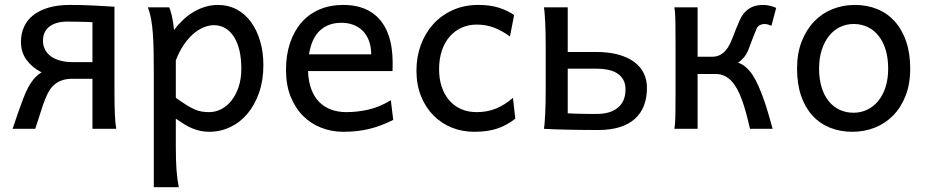

<svg xmlns="http://www.w3.org/2000/svg" viewBox="-20 -528 3797 787"><path d="M358.9 -273.4V-437Q352.1 -437.5 338.6 -438Q325.2 -438.5 309.8 -438.7Q294.4 -439 279.8 -439.2Q265.1 -439.5 256.3 -439.5Q209.5 -439.5 182.9 -419.2Q156.2 -398.9 156.2 -361.3Q156.2 -338.9 165.8 -322.3Q175.3 -305.7 191.7 -294.9Q208 -284.2 229.7 -278.8Q251.5 -273.4 275.9 -273.4ZM275.9 -205.1Q231.4 -205.1 203.6 -181.6Q190.9 -170.9 181.9 -156.2Q172.9 -141.6 164.6 -120.4Q156.2 -99.1 147 -69.6Q137.7 -40 124.5 0H31.7Q56.6 -75.2 75.9 -125.7Q95.2 -176.3 117.2 -202.6Q124.5 -211.4 133.1 -218.8Q141.6 -226.1 150.4 -231.4Q112.8 -250.5 89.4 -281.7Q65.9 -313 65.9 -356.4Q65.9 -390.1 78.6 -418.2Q91.3 -446.3 116.7 -466.1Q142.1 -485.8 179.4 -496.8Q216.8 -507.8 266.1 -507.8Q322.3 -507.8 369.1 -505.1Q416 -502.4 449.2 -500.5V-148.9Q449.2 -98.1 450.9 -59.3Q452.6 -20.5 456.5 0H358.9V-205.1Z M700.7 -127Q725.6 -109.4 743.9 -97.9Q762.2 -86.4 777.3 -79.8Q792.5 -73.2 806.4 -70.8Q820.3 -68.4 837.4 -68.4Q863.3 -68.4 887 -80.6Q910.6 -92.8 929 -116Q947.3 -139.2 958.3 -172.1Q969.2 -205.1 969.2 -246.6Q969.2 -287.1 961.7 -320.1Q954.1 -353 939.5 -376.2Q924.8 -399.4 904.1 -412.1Q883.3 -424.8 856.9 -424.8Q835.9 -424.8 814 -415.5Q792 -406.2 771.2 -388.2Q750.5 -370.1 732.4 -343Q714.4 -315.9 700.7 -280.8ZM610.4 -236.8Q610.4 -282.2 609.6 -321Q608.9 -359.9 606.4 -392.3Q604 -424.8 599.1 -451.2Q594.2 -477.5 585.9 -498H673.8Q679.2 -485.4 684.6 -462.2Q689.9 -439 693.4 -405.3Q710.4 -427.7 730.7 -446.8Q751 -465.8 773.7 -479.2Q796.4 -492.7 821.5 -500.2Q846.7 -507.8 874 -507.8Q915.5 -507.8 950 -489.5Q984.4 -471.2 1008.5 -438.2Q1032.7 -405.3 1046.1 -360.1Q1059.6 -314.9 1059.6 -261.2Q1059.6 -198.7 1042 -148.2Q1024.4 -97.7 994.4 -62Q964.4 -26.4 923.8 -7.1Q883.3 12.2 837.4 12.2Q817.9 12.2 800.5 8.3Q783.2 4.4 766.8 -2.4Q750.5 -9.3 734.4 -19.3Q718.3 -29.3 700.7 -41.5V73.2Q700.7 102.5 701.4 126.2Q702.1 149.9 703.6 169.9Q705.1 189.9 707.5 206.8Q710 223.6 712.9 239.3H610.4Z M1242.7 -236.8Q1244.1 -193.8 1256.1 -162.1Q1268.1 -130.4 1288.8 -109.6Q1309.6 -88.9 1337.6 -78.6Q1365.7 -68.4 1398.9 -68.4Q1446.3 -68.4 1491.7 -79.1Q1537.1 -89.8 1582 -117.2L1591.8 -36.6Q1565.9 -23.4 1541 -14.2Q1516.1 -4.9 1491.2 1Q1466.3 6.8 1440.7 9.5Q1415 12.2 1386.7 12.2Q1339.8 12.2 1297.4 -4.2Q1254.9 -20.5 1222.7 -52.5Q1190.4 -84.5 1171.4 -131.8Q1152.3 -179.2 1152.3 -241.7Q1152.3 -302.2 1168.7 -351.3Q1185.1 -400.4 1215.3 -435.3Q1245.6 -470.2 1289.1 -489Q1332.5 -507.8 1386.7 -507.8Q1426.8 -507.8 1457.5 -498.3Q1488.3 -488.8 1510.7 -471.9Q1533.2 -455.1 1548.3 -432.6Q1563.5 -410.2 1572.5 -384.3Q1581.5 -358.4 1585.4 -330.3Q1589.4 -302.2 1589.4 -274.9V-255.9Q1589.4 -243.7 1588.9 -236.8ZM1501.5 -305.2Q1501.5 -336.4 1492.4 -360.6Q1483.4 -384.8 1467 -401.4Q1450.7 -418 1428.2 -426.3Q1405.8 -434.6 1379.4 -434.6Q1325.7 -434.6 1291.5 -403.1Q1257.3 -371.6 1246.6 -305.2Z M2070.3 -378.4Q2037.1 -402.8 2004.4 -415Q1971.7 -427.2 1933.6 -427.2Q1900.9 -427.2 1872.8 -414.8Q1844.7 -402.3 1824 -378.9Q1803.2 -355.5 1791.5 -321.3Q1779.8 -287.1 1779.8 -244.1Q1779.8 -204.6 1790.5 -172.4Q1801.3 -140.1 1821.3 -116.9Q1841.3 -93.8 1869.6 -81.1Q1897.9 -68.4 1933.6 -68.4Q1978 -68.4 2014.2 -83.5Q2050.3 -98.6 2082.5 -127L2092.3 -41.5Q2073.7 -27.3 2055.4 -17.3Q2037.1 -7.3 2017.1 -0.7Q1997.1 5.9 1974.1 9Q1951.2 12.2 1923.8 12.2Q1874.5 12.2 1831.5 -5.1Q1788.6 -22.5 1756.3 -55.2Q1724.1 -87.9 1705.6 -134.3Q1687 -180.7 1687 -239.3Q1687 -294.4 1704.8 -343.3Q1722.7 -392.1 1755.6 -428.7Q1788.6 -465.3 1835.7 -486.6Q1882.8 -507.8 1940.9 -507.8Q1989.7 -507.8 2025.1 -496.3Q2060.5 -484.9 2087.4 -466.3Z M2216.8 -342.3Q2216.8 -367.2 2216.3 -390.9Q2215.8 -414.6 2214.8 -435.1Q2213.9 -455.6 2212.6 -471.7Q2211.4 -487.8 2209.5 -498H2307.1V-314.9H2424.3Q2476.6 -314.9 2515.4 -304Q2554.2 -293 2580.1 -273.7Q2606 -254.4 2618.9 -227.5Q2631.8 -200.7 2631.8 -168.5Q2631.8 -127.4 2619.6 -95.5Q2607.4 -63.5 2582.5 -41Q2557.6 -18.6 2520 -6.8Q2482.4 4.9 2431.6 4.9Q2405.8 4.9 2375.2 4.6Q2344.7 4.4 2314.7 3.7Q2284.7 2.9 2257.1 2.2Q2229.5 1.5 2209.5 0Q2211.4 -10.3 2212.6 -26.4Q2213.9 -42.5 2214.8 -63Q2215.8 -83.5 2216.3 -107.2Q2216.8 -130.9 2216.8 -156.2ZM2307.1 -63.5Q2319.3 -62.5 2334.2 -62.3Q2349.1 -62 2365 -61.5Q2380.9 -61 2396.5 -61H2426.8Q2481.9 -61 2512.9 -86.9Q2543.9 -112.8 2543.9 -161.1Q2543.9 -185.5 2534.4 -201.9Q2524.9 -218.3 2508.5 -228.3Q2492.2 -238.3 2470.5 -242.4Q2448.7 -246.6 2424.3 -246.6H2307.1Z M2839.4 -295.4H2900.4Q2908.7 -295.4 2918 -297.6Q2927.2 -299.8 2936.5 -305.7Q2945.8 -311.5 2954.6 -321.3Q2963.4 -331.1 2971.2 -346.7Q2977.5 -359.4 2984.4 -377L2998 -412.1Q3004.9 -429.7 3012.2 -445.6Q3019.5 -461.4 3027.3 -471.2Q3041.5 -489.3 3061 -498.5Q3080.6 -507.8 3107.9 -507.8Q3122.1 -507.8 3136.2 -504.4Q3150.4 -501 3161.6 -495.6L3142.1 -422.4Q3136.2 -424.8 3128.7 -427.2Q3121.1 -429.7 3112.8 -429.7Q3103.5 -429.7 3094.5 -425Q3085.4 -420.4 3081.1 -410.2Q3074.2 -394.5 3065.4 -371.1Q3056.6 -347.7 3046.9 -322.3Q3040 -305.7 3029.5 -293Q3019 -280.3 3005.4 -271Q3020.5 -266.6 3035.9 -253.7Q3051.3 -240.7 3064 -222.2Q3077.1 -202.1 3088.6 -176.3Q3100.1 -150.4 3110.4 -121.3Q3120.6 -92.3 3129.6 -61.3Q3138.7 -30.3 3147 0H3054.2Q3045.4 -38.6 3037.1 -68.6Q3028.8 -98.6 3020 -122.1Q3011.2 -145.5 3001.7 -162.6Q2992.2 -179.7 2981 -192.9Q2968.8 -207 2951.9 -215.8Q2935.1 -224.6 2915 -224.6H2839.4V0H2744.1Q2748 -20.5 2748.5 -59.3Q2749 -98.1 2749 -148.9V-349.1Q2749 -399.9 2748.5 -438.7Q2748 -477.5 2744.1 -498H2839.4Z M3337.4 -246.6Q3337.4 -204.1 3347.7 -170.4Q3357.9 -136.7 3376.7 -113.5Q3395.5 -90.3 3421.4 -78.1Q3447.3 -65.9 3479 -65.9Q3508.3 -65.9 3534.2 -78.1Q3560.1 -90.3 3579.3 -113.5Q3598.6 -136.7 3609.6 -170.4Q3620.6 -204.1 3620.6 -246.6Q3620.6 -289.6 3610.4 -323.5Q3600.1 -357.4 3581.3 -381.1Q3562.5 -404.8 3536.4 -417.2Q3510.3 -429.7 3479 -429.7Q3449.2 -429.7 3423.3 -417.2Q3397.5 -404.8 3378.4 -381.1Q3359.4 -357.4 3348.4 -323.5Q3337.4 -289.6 3337.4 -246.6ZM3247.1 -246.6Q3247.1 -309.6 3266.1 -358.2Q3285.2 -406.7 3317.4 -440.2Q3349.6 -473.6 3392.6 -490.7Q3435.5 -507.8 3483.9 -507.8Q3534.2 -507.8 3575.9 -490.7Q3617.7 -473.6 3647.7 -440.2Q3677.7 -406.7 3694.3 -358.2Q3710.9 -309.6 3710.9 -246.6Q3710.9 -183.6 3691.9 -135.3Q3672.9 -86.9 3640.6 -54.2Q3608.4 -21.5 3565.4 -4.6Q3522.5 12.2 3474.1 12.2Q3423.8 12.2 3382.1 -4.6Q3340.3 -21.5 3310.3 -54.2Q3280.3 -86.9 3263.7 -135.3Q3247.1 -183.6 3247.1 -246.6Z"/></svg>

Font: Andika Cyr
Style: Regular
Weight: 400
Designer: Victor Gaultney, Annie Olsen, Julie Remington, Don Collingsworth, Eric Hays, Becca Hirsbrunner
Foundry: SIL International
Version: Version 5.000